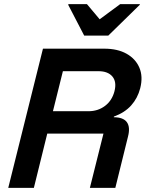

<svg xmlns="http://www.w3.org/2000/svg" viewBox="-20 -911 713 931"><path d="M20 0 188.3 -675H485.8Q550 -675 593.8 -650.4Q637.5 -625.8 655.8 -582.9Q674.2 -540 660 -483.3Q647.5 -435 616.2 -400Q585 -365 532.5 -345.8L531.7 -342.5Q577.5 -342.5 595 -318.8Q612.5 -295 600.8 -249.2L539.2 0H415.8L481.7 -263.3H209.2L144.2 0ZM236.7 -371.7H409.2Q455 -371.7 489.2 -397.5Q523.3 -423.3 535 -468.3Q546.7 -514.2 525 -540Q503.3 -565.8 457.5 -565.8H285ZM388.3 -738.3 310.8 -887.5 311.7 -890.8H401.7L463.3 -817.5L562.5 -890.8H658.3L657.5 -887.5L505 -738.3Z"/></svg>

Font: Funnel Sans SemiBold
Style: Italic
Weight: 600
Italic angle: -14.036°
Designer: NORD ID, Kristian Moeller
Foundry: Dicotype
Version: Version 1.000